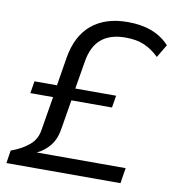

<svg xmlns="http://www.w3.org/2000/svg" viewBox="-80 -786 781 857"><g transform="rotate(10 310.0 -357.0)"><path d="M6 0 15 -58Q66 -77 97.5 -104Q129 -131 135 -175L160 -326H57L66 -381H168L189 -510Q206 -611 268 -662.5Q330 -714 431 -714Q555 -714 620 -642L585 -583Q554 -613 519 -628.5Q484 -644 433 -644Q363 -644 323 -610Q283 -576 272 -506L251 -381H436L427 -326H243L222 -199Q215 -148 190.5 -117Q166 -86 131 -70H534L523 0Z"/></g></svg>

Font: Mulish
Style: Italic
Weight: 400
Italic angle: -9°
Designer: Vernon Adams
Foundry: Vernon Adams
Version: Version 3.603; ttfautohint (v1.8.3)